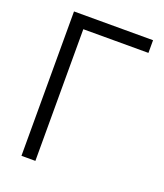

<svg xmlns="http://www.w3.org/2000/svg" viewBox="-131 -793 751 881"><g transform="rotate(20 244.0 -352.5)"><path d="M78 0V-705H464V-643H146V0Z"/></g></svg>

Font: TikTok Sans 24pt Light
Style: Regular
Weight: 300
Version: Version 4.000